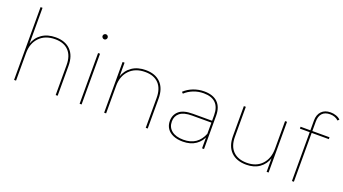

<svg xmlns="http://www.w3.org/2000/svg" viewBox="-58 -1291 3289 1839"><g transform="rotate(20 1586.5 -371.0)"><path d="M115 -742H135V-370L133 -373Q156 -442 212.5 -481Q269 -520 352 -520Q449 -520 504 -464.5Q559 -409 559 -305V0H539V-305Q539 -400 490.5 -450.5Q442 -501 353 -501Q252 -501 193.5 -440.5Q135 -380 135 -281V0H115Z M783 -517H803V0H783ZM767 -686Q767 -697 775 -704.5Q783 -712 793 -712Q804 -712 811.5 -704.5Q819 -697 819 -686Q819 -676 811.5 -668Q804 -660 793 -660Q783 -660 775 -668Q767 -676 767 -686Z M1033 -517H1053V-370L1051 -373Q1074 -442 1130.5 -481Q1187 -520 1270 -520Q1367 -520 1422 -464.5Q1477 -409 1477 -305V0H1457V-305Q1457 -400 1408.5 -450.5Q1360 -501 1271 -501Q1170 -501 1111.5 -440.5Q1053 -380 1053 -281V0H1033Z M2031 -123V-140V-338Q2031 -419 1989.5 -460Q1948 -501 1867 -501Q1811 -501 1762.5 -481.5Q1714 -462 1679 -429L1665 -443Q1702 -479 1755 -499.5Q1808 -520 1866 -520Q1956 -520 2003.5 -473.5Q2051 -427 2051 -339V0H2031ZM1651 -142Q1651 -204 1694.5 -242.5Q1738 -281 1835 -281H2042V-262H1834Q1750 -262 1710.5 -230Q1671 -198 1671 -143Q1671 -84 1714 -50Q1757 -16 1834 -16Q1907 -16 1956 -49.5Q2005 -83 2031 -148L2041 -135Q2019 -71 1966 -34Q1913 3 1834 3Q1777 3 1735.5 -15Q1694 -33 1672.5 -65.5Q1651 -98 1651 -142Z M2269 -212V-517H2289V-212Q2289 -117 2339 -66.5Q2389 -16 2480 -16Q2577 -16 2633 -76.5Q2689 -137 2689 -236V-517H2709V0H2689V-146L2691 -143Q2669 -74 2614.5 -35.5Q2560 3 2481 3Q2381 3 2325 -52.5Q2269 -108 2269 -212Z M3072 -745Q3101 -745 3128.5 -735.5Q3156 -726 3173 -708L3159 -694Q3125 -726 3073 -726Q3021 -726 2994 -697Q2967 -668 2967 -613V-514V-503V0H2947V-618Q2947 -676 2980 -710.5Q3013 -745 3072 -745ZM2847 -517H3142V-498H2847Z"/></g></svg>

Font: iiserrat Thin
Style: Regular
Weight: 100
Designer: Akira Ohta
Foundry: Akira Ohta
Version: Version 1.200;Glyphs 3.3.1 (3343)